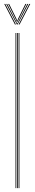

<svg xmlns="http://www.w3.org/2000/svg" viewBox="-20 -970 180 990"><path d="M76 0V-800H80V0ZM60 0V-800H64V0ZM68 0V-800H72V0ZM2 -949.8H7L62 -844H57ZM12 -949.8H17L64 -857.8L68 -849.5H70L74 -857.8L121 -949.8H126L71 -844H67ZM22 -949.8H27L64.5 -873.8L68 -864H70L73.5 -873.8L111 -949.8H116L76 -869.2L71 -858.2H67L62 -869.2ZM131 -949.8H136L81 -844H76Z"/></svg>

Font: Big Shoulders Inline Display SC Thin
Style: Regular
Weight: 100
Designer: Patric King
Foundry: XO Type Co
Version: Version 2.002